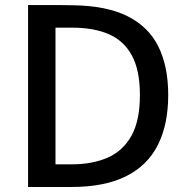

<svg xmlns="http://www.w3.org/2000/svg" viewBox="-20 -743 740 763"><path d="M91.5 -723Q95.5 -723 115.2 -722.8Q135 -722.5 163 -722.8Q191 -723 220.2 -722.8Q249.5 -722.5 272.5 -722Q405 -720 488 -678Q571 -636 609.8 -557.2Q648.5 -478.5 648.5 -365.5Q648.5 -248 607 -166.2Q565.5 -84.5 480.2 -42.2Q395 0 264.5 0H91.5ZM200.5 -633V-90H265.5Q347.5 -90 408.2 -116.8Q469 -143.5 502.5 -203.8Q536 -264 536 -365Q536 -464 504 -522.8Q472 -581.5 412.2 -607.2Q352.5 -633 268.5 -633Z"/></svg>

Font: Public Sans Medium
Style: Regular
Weight: 500
Designer: The Public Sans Project Authors: Dan O. Williams and USWDS (Libre Franklin designed by Pablo Impallari and Rodrigo Fuenz
Version: Version 1.007